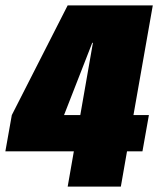

<svg xmlns="http://www.w3.org/2000/svg" viewBox="-41 -695 600 715"><path d="M211 0H409L432 -131.5H489.5L513.5 -266.5H456L528 -675H211L3 -266.5L-21 -131.5H234ZM197.5 -266.5 302.5 -535.5H305L258 -266.5Z"/></svg>

Font: Anybody Condensed Black
Style: Italic
Weight: 900
Width: 3
Italic angle: -10°
Version: Version 1.113;gftools[0.9.25]